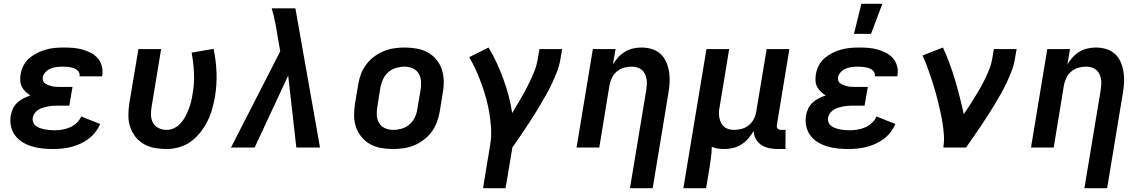

<svg xmlns="http://www.w3.org/2000/svg" viewBox="-20 -779 6040 1014"><path d="M261 8Q232 8 203.5 5Q175 2 148.5 -6Q122 -14 99 -28Q76 -42 60 -63.5Q44 -85 38 -112.5Q32 -140 37 -169Q40 -188 48.5 -206Q57 -224 72 -237.5Q87 -251 104.5 -260Q122 -269 141 -275Q127 -283 115 -294.5Q103 -306 95.5 -320.5Q88 -335 87 -352.5Q86 -370 89 -388Q93 -411 104.5 -433.5Q116 -456 135.5 -472.5Q155 -489 177.5 -500Q200 -511 223.5 -517.5Q247 -524 270.5 -526Q294 -528 318 -528Q343 -528 367.5 -526Q392 -524 415 -517.5Q438 -511 459.5 -500Q481 -489 496 -471.5Q511 -454 517.5 -430.5Q524 -407 520 -382L519 -376H400V-377Q402 -387 397.5 -396Q393 -405 385.5 -410.5Q378 -416 369 -419Q360 -422 350 -424Q340 -426 329.5 -426.5Q319 -427 309 -427Q294 -427 278.5 -425Q263 -423 248 -417Q233 -411 221 -399Q209 -387 206 -372Q204 -361 207.5 -352Q211 -343 219.5 -337.5Q228 -332 237.5 -328.5Q247 -325 256.5 -323Q266 -321 276.5 -320.5Q287 -320 297 -320H363L346 -221H280Q268 -221 255.5 -220Q243 -219 230.5 -216.5Q218 -214 205.5 -210Q193 -206 181.5 -198.5Q170 -191 162.5 -180Q155 -169 153 -157Q151 -144 156 -132Q161 -120 171 -113Q181 -106 193 -102Q205 -98 217.5 -95.5Q230 -93 243 -92Q256 -91 270 -91Q289 -91 309.5 -94.5Q330 -98 349.5 -106.5Q369 -115 385 -130Q401 -145 409 -164L509 -124Q499 -101 483.5 -81Q468 -61 447.5 -45.5Q427 -30 403.5 -19.5Q380 -9 356.5 -3Q333 3 308.5 5.5Q284 8 261 8Z M860 8Q828 8 797 2.5Q766 -3 740 -18Q714 -33 695.5 -56.5Q677 -80 667.5 -108.5Q658 -137 658 -169Q658 -201 663 -233L711 -520H831L781 -217Q777 -194 777.5 -171.5Q778 -149 788 -130.5Q798 -112 818 -102.5Q838 -93 860 -93Q880 -93 900 -102.5Q920 -112 934.5 -128.5Q949 -145 959 -164Q969 -183 976.5 -202.5Q984 -222 989 -242Q994 -262 997 -282Q1007 -338 1004.5 -393.5Q1002 -449 992 -501L1108 -521Q1121 -460 1123.5 -396Q1126 -332 1115 -266Q1109 -234 1100 -201.5Q1091 -169 1075.5 -138.5Q1060 -108 1038 -80Q1016 -52 988 -31.5Q960 -11 926 -1.5Q892 8 860 8Z M1200 0 1460 -508 1447 -582Q1441 -621 1433.5 -659.5Q1426 -698 1415 -735H1540L1670 0H1545L1502 -380L1325 0Z M2056 8Q2024 8 1992.5 2.5Q1961 -3 1935 -17.5Q1909 -32 1889.5 -55.5Q1870 -79 1860 -108Q1850 -137 1850 -169Q1850 -201 1855 -233L1872 -333Q1876 -360 1886 -387Q1896 -414 1914 -438Q1932 -462 1956 -480Q1980 -498 2007 -509Q2034 -520 2062 -524Q2090 -528 2117 -528Q2149 -528 2180.5 -522.5Q2212 -517 2238.5 -502.5Q2265 -488 2284.5 -464.5Q2304 -441 2313.5 -412Q2323 -383 2323.5 -351Q2324 -319 2318 -287L2302 -187Q2297 -160 2287 -133Q2277 -106 2259 -82Q2241 -58 2217 -40Q2193 -22 2166.5 -11Q2140 0 2111.5 4Q2083 8 2056 8ZM2056 -93Q2078 -93 2101 -99.5Q2124 -106 2142.5 -122Q2161 -138 2171 -159.5Q2181 -181 2184 -203L2201 -303Q2205 -326 2203.5 -349Q2202 -372 2191 -390.5Q2180 -409 2160 -418Q2140 -427 2117 -427Q2095 -427 2072 -420.5Q2049 -414 2031 -398Q2013 -382 2003 -360.5Q1993 -339 1989 -317L1973 -217Q1969 -194 1970 -171Q1971 -148 1982 -129.5Q1993 -111 2013 -102Q2033 -93 2056 -93Z M2531 215 2569 -16Q2576 -58 2573.5 -99.5Q2571 -141 2564.5 -181Q2558 -221 2547.5 -259Q2537 -297 2523.5 -334.5Q2510 -372 2494 -407.5Q2478 -443 2458 -477L2560 -528Q2584 -489 2603 -447.5Q2622 -406 2638 -362.5Q2654 -319 2666 -274Q2678 -229 2685 -182Q2705 -216 2726 -251Q2747 -286 2765 -321.5Q2783 -357 2798.5 -393.5Q2814 -430 2820 -468L2829 -520H2949L2940 -468Q2935 -436 2923.5 -405.5Q2912 -375 2898 -344.5Q2884 -314 2867.5 -284.5Q2851 -255 2834 -226Q2817 -197 2799 -168.5Q2781 -140 2762.5 -112Q2744 -84 2724.5 -56Q2705 -28 2686 0L2650 215Z M3427 215H3307L3393 -303Q3395 -318 3396 -333Q3397 -348 3394.5 -362Q3392 -376 3386 -388.5Q3380 -401 3369.5 -410Q3359 -419 3345 -423Q3331 -427 3316 -427Q3296 -427 3276 -421.5Q3256 -416 3239 -402.5Q3222 -389 3212.5 -369.5Q3203 -350 3199 -330L3145 0H3025L3111 -520H3231L3217 -439Q3229 -459 3245 -476.5Q3261 -494 3281 -506Q3301 -518 3323.5 -523Q3346 -528 3367 -528Q3396 -528 3422.5 -520Q3449 -512 3468.5 -494Q3488 -476 3498.5 -451.5Q3509 -427 3513.5 -399.5Q3518 -372 3516.5 -344Q3515 -316 3510 -287Z M3589 215 3711 -520H3831L3781 -217Q3778 -202 3777 -187Q3776 -172 3779 -158Q3782 -144 3787.5 -131.5Q3793 -119 3803.5 -110Q3814 -101 3828 -97Q3842 -93 3857 -93Q3877 -93 3897.5 -98.5Q3918 -104 3934.5 -117.5Q3951 -131 3961 -150.5Q3971 -170 3974 -190L4029 -520H4149L4083 -120Q4082 -115 4082.5 -109.5Q4083 -104 4086.5 -100Q4090 -96 4095 -94.5Q4100 -93 4106 -93H4129L4128 8H4089Q4065 8 4042.5 3.5Q4020 -1 4001.5 -13Q3983 -25 3972 -44.5Q3961 -64 3960 -88Q3949 -67 3932.5 -48Q3916 -29 3895.5 -16Q3875 -3 3851.5 2.5Q3828 8 3806 8Q3788 8 3771.5 5.5Q3755 3 3739 -4Q3739 24 3735 52Q3731 80 3727 108L3709 215Z M4461 8Q4432 8 4403.5 5Q4375 2 4348.5 -6Q4322 -14 4299 -28Q4276 -42 4260 -63.5Q4244 -85 4238 -112.5Q4232 -140 4237 -169Q4240 -188 4248.5 -206Q4257 -224 4272 -237.5Q4287 -251 4304.5 -260Q4322 -269 4341 -275Q4327 -283 4315 -294.5Q4303 -306 4295.5 -320.5Q4288 -335 4287 -352.5Q4286 -370 4289 -388Q4293 -411 4304.5 -433.5Q4316 -456 4335.5 -472.5Q4355 -489 4377.5 -500Q4400 -511 4423.5 -517.5Q4447 -524 4470.5 -526Q4494 -528 4518 -528Q4543 -528 4567.5 -526Q4592 -524 4615 -517.5Q4638 -511 4659.5 -500Q4681 -489 4696 -471.5Q4711 -454 4717.5 -430.5Q4724 -407 4720 -382L4719 -376H4600V-377Q4602 -387 4597.5 -396Q4593 -405 4585.5 -410.5Q4578 -416 4569 -419Q4560 -422 4550 -424Q4540 -426 4529.5 -426.5Q4519 -427 4509 -427Q4494 -427 4478.5 -425Q4463 -423 4448 -417Q4433 -411 4421 -399Q4409 -387 4406 -372Q4404 -361 4407.5 -352Q4411 -343 4419.5 -337.5Q4428 -332 4437.5 -328.5Q4447 -325 4456.5 -323Q4466 -321 4476.5 -320.5Q4487 -320 4497 -320H4563L4546 -221H4480Q4468 -221 4455.5 -220Q4443 -219 4430.5 -216.5Q4418 -214 4405.5 -210Q4393 -206 4381.5 -198.5Q4370 -191 4362.5 -180Q4355 -169 4353 -157Q4351 -144 4356 -132Q4361 -120 4371 -113Q4381 -106 4393 -102Q4405 -98 4417.5 -95.5Q4430 -93 4443 -92Q4456 -91 4470 -91Q4489 -91 4509.5 -94.5Q4530 -98 4549.5 -106.5Q4569 -115 4585 -130Q4601 -145 4609 -164L4709 -124Q4699 -101 4683.5 -81Q4668 -61 4647.5 -45.5Q4627 -30 4603.5 -19.5Q4580 -9 4556.5 -3Q4533 3 4508.5 5.5Q4484 8 4461 8ZM4490 -600 4529 -759H4640L4580 -600Z M4962 0Q4967 -33 4965 -65Q4963 -97 4958 -128.5Q4953 -160 4946 -190.5Q4939 -221 4931.5 -251.5Q4924 -282 4915 -312Q4906 -342 4896.5 -371Q4887 -400 4876 -429Q4865 -458 4852 -486L4960 -528Q4979 -487 4995 -443.5Q5011 -400 5024 -356Q5037 -312 5048.5 -267Q5060 -222 5070 -176Q5086 -199 5101 -222.5Q5116 -246 5130.5 -269.5Q5145 -293 5158.5 -317Q5172 -341 5184 -366Q5196 -391 5206 -416.5Q5216 -442 5220 -468L5229 -520H5349L5340 -468Q5335 -436 5323 -405Q5311 -374 5297 -344Q5283 -314 5266.5 -284.5Q5250 -255 5232.5 -226Q5215 -197 5196.5 -168.5Q5178 -140 5159 -111.5Q5140 -83 5120.5 -55.5Q5101 -28 5082 0Z M5827 215H5707L5793 -303Q5795 -318 5796 -333Q5797 -348 5794.5 -362Q5792 -376 5786 -388.5Q5780 -401 5769.5 -410Q5759 -419 5745 -423Q5731 -427 5716 -427Q5696 -427 5676 -421.5Q5656 -416 5639 -402.5Q5622 -389 5612.5 -369.5Q5603 -350 5599 -330L5545 0H5425L5511 -520H5631L5617 -439Q5629 -459 5645 -476.5Q5661 -494 5681 -506Q5701 -518 5723.5 -523Q5746 -528 5767 -528Q5796 -528 5822.5 -520Q5849 -512 5868.5 -494Q5888 -476 5898.5 -451.5Q5909 -427 5913.5 -399.5Q5918 -372 5916.5 -344Q5915 -316 5910 -287Z"/></svg>

Font: Iosevka Extended
Style: Bold Italic
Weight: 700
Width: 7
Italic angle: -9°
Monospace: yes
Designer: Belleve Invis
Foundry: Belleve Invis
Version: Version 32.5.0; ttfautohint (v1.8.4)